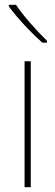

<svg xmlns="http://www.w3.org/2000/svg" viewBox="-20 -785 232 805"><path d="M47 -765H17V-758C51 -711 110 -648 158 -606H177V-614C134 -656 78 -718 47 -765ZM109 0V-528H83V0Z"/></svg>

Font: Noto Sans Devanagari SemiCondensed Thin
Style: Regular
Weight: 100
Width: 4
Designer: Jelle Bosma - Monotype Design Team
Foundry: Monotype Imaging Inc.
Version: Version 2.004